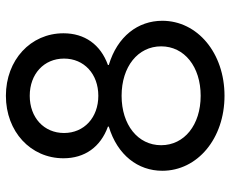

<svg xmlns="http://www.w3.org/2000/svg" viewBox="-84 -676 774 645"><g transform="rotate(-90 302.5 -354.0)"><path d="M302.7 -66.4C205.1 -66.4 136.7 -121.1 136.7 -199.2C136.7 -277.3 205.1 -332 302.7 -332C400.4 -332 468.8 -277.3 468.8 -199.2C468.8 -121.1 400.4 -66.4 302.7 -66.4ZM302.7 -410.2C229.5 -410.2 177.7 -458 177.7 -525.4C177.7 -592.8 229.5 -640.6 302.7 -640.6C376 -640.6 427.7 -592.8 427.7 -525.4C427.7 -458 376 -410.2 302.7 -410.2ZM50.8 -195.3C50.8 -77.1 159.2 13.7 302.7 13.7C446.3 13.7 554.7 -77.1 554.7 -195.3C554.7 -276.9 502.4 -346.2 406.2 -375V-377.9C475.1 -402.8 512.7 -456.1 512.7 -527.3C512.7 -637.7 422.9 -720.7 302.7 -720.7C182.6 -720.7 92.8 -637.7 92.8 -527.3C92.8 -456.1 130.4 -402.8 199.2 -377.9V-375C103.5 -346.2 50.8 -276.9 50.8 -195.3Z"/></g></svg>

Font: Wanted Sans
Style: Regular
Weight: 400
Designer: Original Design by Kil Hyung-jin and Kang Hanbin, Wanted Lab, Inc; Hangeul from Source Han Sans by Jang Soo-young and Ka
Foundry: Wanted Lab, Inc.
Version: Version 1.001;Glyphs 3.2 (3227)